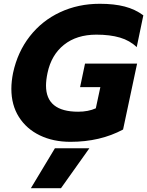

<svg xmlns="http://www.w3.org/2000/svg" viewBox="-20 -734 777 1014"><path d="M40 -265Q40 -304 49 -349Q73 -460 137.5 -542.5Q202 -625 297.5 -669.5Q393 -714 507 -714Q583 -714 638.5 -699.5Q694 -685 737 -653L702 -485Q666 -520 613.5 -535.5Q561 -551 489 -551Q385 -551 318 -497.5Q251 -444 231 -349Q223 -311 223 -282Q223 -144 393 -144Q446 -144 486 -162L510 -274H403L429 -398H704L630 -50Q509 15 352 15Q261 15 190.5 -19Q120 -53 80 -116Q40 -179 40 -265ZM270 49H452L302 260H143Z"/></svg>

Font: Prompt Bold
Style: Bold Italic
Weight: 700
Italic angle: -12°
Designer: Katatrad Team
Foundry: CadsonDemak
Version: Version 1.000